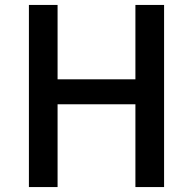

<svg xmlns="http://www.w3.org/2000/svg" viewBox="-20 -757 781 777"><path d="M97 0V-737H213V-436H528V-737H644V0H528V-335H213V0Z"/></svg>

Font: Noto Sans KR Medium
Style: Regular
Weight: 500
Designer: Ryoko NISHIZUKA  (kana, bopomofo & ideographs); Paul D. Hunt (Latin, Greek & Cyrillic); Sandoll Communications , Soo-you
Foundry: Adobe
Version: Version 2.004-H2;hotconv 1.0.118;makeotfexe 2.5.65603